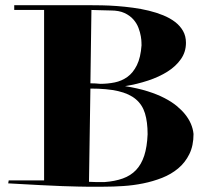

<svg xmlns="http://www.w3.org/2000/svg" viewBox="-20 -701 798 731"><path d="M34.2 -681.2H319.8Q341.3 -681.2 368.4 -680.7Q395.5 -680.2 425.3 -678Q455.1 -675.8 486.1 -671.6Q517.1 -667.5 546.4 -660.4Q575.7 -653.3 601.3 -642.8Q627 -632.3 646.2 -617.7Q665.5 -603 676.8 -583.3Q688 -563.5 688 -538.1Q688 -503.4 668.9 -476.1Q649.9 -448.7 617.9 -428.5Q585.9 -408.2 543.9 -394.3Q502 -380.4 456.1 -373Q504.9 -365.2 542 -353.5Q579.1 -341.8 606.7 -327.4Q634.3 -313 653.1 -297.4Q671.9 -281.7 684.1 -266.6Q712.9 -231 716.8 -190.9Q716.8 -146.5 700.9 -114.3Q685.1 -82 658.4 -59.8Q631.8 -37.6 597.2 -23.9Q562.5 -10.3 524.9 -2.7Q487.3 4.9 449.2 7.3Q411.1 9.8 377.9 9.8Q361.8 9.8 348.1 10Q334.5 10.3 317.4 10Q300.3 9.8 276.6 9.3Q252.9 8.8 217.5 7.6Q182.1 6.3 132.1 3.7Q82 1 11.2 -2.9L13.2 -14.2H147.9V-663.1H34.2ZM324.2 -363.8 318.8 -8.8Q331.5 -7.8 346.4 -7.8Q361.3 -7.8 377.9 -7.8Q417.5 -10.7 447.5 -21.5Q477.5 -32.2 497.8 -53.5Q518.1 -74.7 529.1 -108.2Q540 -141.6 542 -189.9Q542 -236.3 532 -269.3Q522 -302.2 497.1 -323.2Q472.2 -344.2 430.2 -354Q388.2 -363.8 324.2 -363.8ZM519 -529.8Q518.6 -529.3 518.6 -538.8Q518.6 -548.3 516.1 -563Q513.7 -577.6 507.3 -594.7Q501 -611.8 488 -626.7Q475.1 -641.6 454.1 -651.4Q433.1 -661.1 401.9 -661.1Q380.9 -661.1 362.1 -662.1Q343.3 -663.1 328.1 -663.1L324.2 -383.8Q334 -383.8 343.5 -383.3Q353 -382.8 361.8 -381.8Q390.1 -381.8 416.7 -387.2Q443.4 -392.6 465.1 -408.2Q486.8 -423.8 501.2 -452.9Q515.6 -481.9 519 -529.8Z"/></svg>

Font: Purple Purse
Style: Regular
Weight: 400
Designer: Astigmatic (AOETI)
Foundry: Astigmatic (AOETI)
Version: Version 1.000